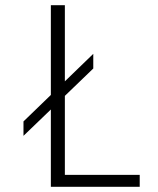

<svg xmlns="http://www.w3.org/2000/svg" viewBox="-20 -720 610 740"><path d="M230 -46H518.5V0H176V-298L70.5 -196.5V-252L176 -354V-700H230V-406.5L339.5 -512.5V-456L230 -350.5Z"/></svg>

Font: League Mono Narrow UltraLight
Style: Regular
Weight: 200
Width: 3
Designer: Tyler Finck
Foundry: The League of Moveable Type / Tyler Finck
Version: Version 2.210